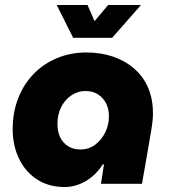

<svg xmlns="http://www.w3.org/2000/svg" viewBox="-20 -739 685 772"><path d="M240 13Q176 13 129 -17.5Q82 -48 56.5 -101Q31 -154 31 -220Q31 -287 53 -343.5Q75 -400 114.5 -441Q154 -482 208.5 -505Q263 -528 328 -528Q384 -528 432.5 -512Q481 -496 518 -464.5Q555 -433 575 -387.5Q595 -342 595 -283Q595 -269 593.5 -254Q592 -239 587 -208L551 0H386L398 -78H393Q366 -35 325 -11Q284 13 240 13ZM303 -138Q337 -138 362.5 -157Q388 -176 403 -206.5Q418 -237 418 -271Q418 -301 406.5 -323.5Q395 -346 374 -359.5Q353 -373 324 -373Q292 -373 266 -355Q240 -337 225.5 -307.5Q211 -278 211 -241Q211 -210 222 -187Q233 -164 254 -151Q275 -138 303 -138ZM274 -587 208 -719H332L360 -654L415 -719H547L431 -587Z"/></svg>

Font: MuseoModerno ExtraBold
Style: Italic
Weight: 800
Italic angle: -9°
Designer: Pablo Cosgaya, Héctor Gatti, Marcela Romero, and the Authors of The MuseoModerno Project.
Foundry: Omnibus-Type Team
Version: Version 1.003